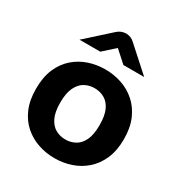

<svg xmlns="http://www.w3.org/2000/svg" viewBox="-172 -842 919 977"><g transform="rotate(30 288.0 -354.0)"><path d="M288 12Q237 12 191 -3.5Q145 -19 108.5 -51Q72 -83 51 -132Q30 -181 30 -248Q30 -316 51 -365Q72 -414 108.5 -446Q145 -478 191 -493.5Q237 -509 288 -509Q338 -509 384 -493.5Q430 -478 466.5 -446Q503 -414 524.5 -365Q546 -316 546 -248Q546 -181 524.5 -132Q503 -83 466.5 -51Q430 -19 384 -3.5Q338 12 288 12ZM288 -98Q319 -98 345.5 -112.5Q372 -127 387.5 -160Q403 -193 403 -248Q403 -304 387.5 -337Q372 -370 345.5 -384.5Q319 -399 288 -399Q256 -399 230 -384.5Q204 -370 188 -337Q172 -304 172 -248Q172 -193 188 -160Q204 -127 230 -112.5Q256 -98 288 -98ZM97 -574 237 -700Q248 -710 261 -715Q274 -720 287 -720Q301 -720 314 -715Q327 -710 337 -700L477 -574H355L287 -635L219 -574Z"/></g></svg>

Font: Atkinson Hyperlegible Next
Style: Bold
Weight: 700
Designer: Elliott Scott, Megan Eiswerth, Linus Boman, Theodore Petrosky, Letters from Sweden
Foundry: Applied Design Works, Letters from Sweden
Version: Version 2.001